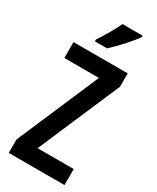

<svg xmlns="http://www.w3.org/2000/svg" viewBox="-235 -1002 872 1068"><g transform="rotate(30 201.5 -468.5)"><path d="M343 -928V-937H214C193 -892 165 -843 129 -789V-777H207C251 -817 317 -889 343 -928ZM382 0V-103H150L376 -628V-714H28V-612H250L24 -86V0Z"/></g></svg>

Font: Noto Sans Georgian ExtraCondensed SemiBold
Style: Regular
Weight: 600
Width: 2
Designer: Monotype Design Team, Akaki Razmadze
Foundry: Google LLC
Version: Version 2.005